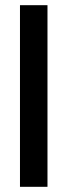

<svg xmlns="http://www.w3.org/2000/svg" viewBox="-20 -720 261 740"><path d="M57 0V-700H163V0Z"/></svg>

Font: Rethink Sans Medium
Style: Regular
Weight: 500
Designer: The Rethink Sans project authors (Hans Thiessen). DM Sans designed by Colophon Foundry.
Foundry: Rethink Communications LLC
Version: Version 1.001